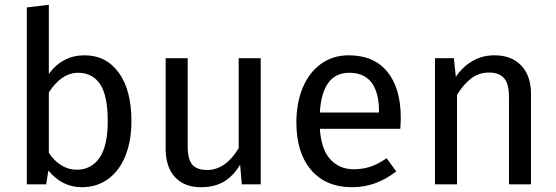

<svg xmlns="http://www.w3.org/2000/svg" viewBox="-20 -770 2324 802"><path d="M529 -264Q529 -182 504 -119.5Q479 -57 432 -22.5Q385 12 322 12Q239 12 182 -58L173 0H92V-739L184 -750V-461Q241 -539 333 -539Q423 -539 476 -466.5Q529 -394 529 -264ZM430 -264Q430 -371 398 -418.5Q366 -466 307 -466Q237 -466 184 -384V-132Q205 -99 235.5 -80Q266 -61 300 -61Q361 -61 395.5 -110.5Q430 -160 430 -264Z M1069 0H990L983 -82Q953 -33 914 -10.5Q875 12 819 12Q750 12 711 -30Q672 -72 672 -149V-527H764V-159Q764 -105 783 -82.5Q802 -60 845 -60Q922 -60 977 -151V-527H1069Z M1652 -232H1316Q1322 -145 1360 -104Q1398 -63 1458 -63Q1496 -63 1528 -74Q1560 -85 1595 -109L1635 -54Q1551 12 1451 12Q1341 12 1279.5 -60Q1218 -132 1218 -258Q1218 -340 1244.5 -403.5Q1271 -467 1320.5 -503Q1370 -539 1437 -539Q1542 -539 1598 -470Q1654 -401 1654 -279Q1654 -256 1652 -232ZM1563 -306Q1563 -384 1532 -425Q1501 -466 1439 -466Q1326 -466 1316 -300H1563Z M2198 -378V0H2106V-365Q2106 -421 2085 -444Q2064 -467 2023 -467Q1981 -467 1949 -443Q1917 -419 1889 -374V0H1797V-527H1876L1884 -449Q1912 -491 1953.5 -515Q1995 -539 2045 -539Q2117 -539 2157.5 -496Q2198 -453 2198 -378Z"/></svg>

Font: FiraGOUPP
Style: Medium
Weight: 400
Designer: bBox Type
Foundry: bBox Type GmbH
Version: Version 1.001